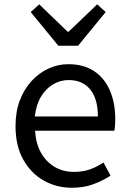

<svg xmlns="http://www.w3.org/2000/svg" viewBox="-20 -853 594 886"><path d="M311.7 13.4Q239.5 13.4 180.4 -20.6Q121.3 -54.6 86.4 -118.2Q51.6 -181.9 51.6 -271Q51.6 -337.5 71.6 -390.1Q91.7 -442.7 126.5 -480.1Q161.4 -517.6 205 -537.2Q248.6 -556.8 295.4 -556.8Q364.6 -556.8 412.8 -525.7Q461 -494.5 486.4 -437.1Q511.9 -379.7 511.9 -301.7Q511.9 -287.4 510.9 -274.1Q510 -260.7 507.6 -249.7H141.9Q145 -192.4 168.3 -149.8Q191.7 -107.2 231.1 -83.5Q270.4 -59.8 322.3 -59.8Q361.8 -59.8 394.5 -71.2Q427.1 -82.7 457.5 -103.1L490.3 -42.5Q454.8 -19.4 411 -3Q367.2 13.4 311.7 13.4ZM140.7 -315.5H431.7Q431.7 -397.1 396.2 -440.3Q360.8 -483.6 296.5 -483.6Q258.5 -483.6 225.1 -463.9Q191.7 -444.3 169.2 -406.9Q146.7 -369.6 140.7 -315.5ZM248.9 -642.1 121.7 -797.4 161 -833 292.2 -706.6H296.6L428.4 -833L467.7 -797.4L340.4 -642.1Z"/></svg>

Font: Noto Sans SC Thin
Style: Regular
Weight: 100
Designer: Ryoko NISHIZUKA 西塚涼子 (kana, bopomofo & ideographs); Paul D. Hunt (Latin, Greek & Cyrillic); Sandoll Communications 산돌커뮤니
Foundry: Adobe
Version: Version 2.004-H2;hotconv 1.0.118;makeotfexe 2.5.65603